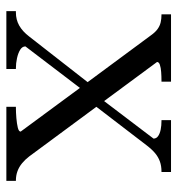

<svg xmlns="http://www.w3.org/2000/svg" viewBox="3 -561 558 604"><g transform="rotate(90 282.0 -259.0)"><path d="M549 0H316V-30H318Q334 -30 351.5 -31.5Q369 -33 381.5 -36Q394 -39 394 -45L251 -239L247 -244L91 -455Q81 -469 71 -476Q61 -483 50 -485.5Q39 -488 26 -488H25V-518H237V-488H235Q220 -488 206.5 -487Q193 -486 184 -483Q175 -480 175 -474L305 -298L308 -294L472 -72Q482 -59 493.5 -49.5Q505 -40 518.5 -35Q532 -30 548 -30H549ZM15 0V-30H19Q42 -30 60.5 -40.5Q79 -51 95 -72L248 -268L273 -253L126 -60Q126 -50 136.5 -43.5Q147 -37 163 -33.5Q179 -30 195 -30H197V0ZM299 -261 290 -297 416 -463Q416 -472 408 -477.5Q400 -483 387.5 -485.5Q375 -488 360 -488H358V-518H521V-488H520Q502 -488 488 -483Q474 -478 462 -468Q450 -458 437 -441Z"/></g></svg>

Font: Roboto Serif 144pt
Style: Regular
Weight: 400
Version: Version 1.008